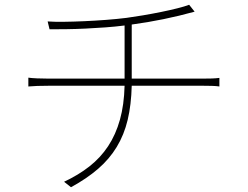

<svg xmlns="http://www.w3.org/2000/svg" viewBox="-20 -762 1040 806"><path d="M833 -432H533V-659Q667 -677 797 -713L774 -742Q756 -735 724 -727Q692 -719 655 -711.5Q618 -704 579.5 -697.5Q541 -691 511 -687Q471 -682 424.5 -678.5Q378 -675 333 -673Q288 -671 248 -670.5Q208 -670 180 -672L188 -639Q221 -639 259.5 -639.5Q298 -640 339 -642Q380 -644 422 -647Q464 -650 503 -655V-432H182Q160 -432 136 -433Q112 -434 99 -436V-399Q132 -402 184 -402H503Q501 -322 483.5 -259.5Q466 -197 434 -148.5Q402 -100 355.5 -63.5Q309 -27 249 1L278 24Q344 -12 391.5 -53Q439 -94 470 -145Q501 -196 516 -259Q531 -322 533 -402H834Q851 -402 869.5 -401.5Q888 -401 901 -399V-435Q886 -433 868 -432.5Q850 -432 833 -432Z"/></svg>

Font: Spoqa Han Sans Neo Thin
Style: Regular
Weight: 100
Designer: [Spoqa Han Sans Neo] Dong-huui Kim  Younghwa Kang  Yujin Lee  [Noto Sans] Ryoko NISHIZUKA  (kana & ideographs); Paul D. 
Foundry: Spoqa (http://www.spoqa-han-sans.com)
Version: Version 1.100;hotconv 1.0.109;makeotfexe 2.5.65596